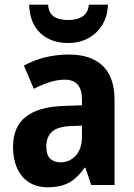

<svg xmlns="http://www.w3.org/2000/svg" viewBox="-20 -790 574 820"><path d="M273.9 -557.1Q368.7 -557.1 418.9 -508.8Q469.2 -460.4 469.2 -362.8V0H369.6L344.7 -73.7H341.3Q321.3 -45.4 299.6 -26.9Q277.8 -8.3 250 0.7Q222.2 9.8 183.6 9.8Q136.7 9.8 103.5 -11.7Q70.3 -33.2 53 -72Q35.6 -110.8 35.6 -162.1Q35.6 -248.5 89.8 -291Q144 -333.5 248.5 -337.4L330.1 -340.3V-363.3Q330.1 -407.2 311.8 -428.5Q293.5 -449.7 257.8 -449.7Q226.1 -449.7 193.1 -439.5Q160.2 -429.2 124.5 -410.6L82 -509.8Q122.1 -532.2 171.4 -544.7Q220.7 -557.1 273.9 -557.1ZM330.1 -253.4 282.7 -251.5Q226.1 -249.5 201.9 -227.1Q177.7 -204.6 177.7 -164.6Q177.7 -129.4 193.8 -113Q210 -96.7 238.3 -96.7Q277.3 -96.7 303.7 -125.7Q330.1 -154.8 330.1 -206.1ZM440.9 -770Q439.5 -721.2 417.2 -684.3Q395 -647.5 357.4 -627Q319.8 -606.4 271 -606.4Q196.3 -606.4 151.6 -649.4Q106.9 -692.4 104.5 -770H185.5Q187.5 -744.1 198.7 -730Q210 -715.8 228.8 -710.2Q247.6 -704.6 272 -704.6Q293.9 -704.6 313 -710.4Q332 -716.3 344.7 -730.5Q357.4 -744.6 359.4 -770Z"/></svg>

Font: Open Sans SemiCondensed
Style: Bold
Weight: 700
Width: 4
Designer: Monotype Design Team
Foundry: Monotype Imaging Inc.
Version: Version 3.003